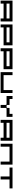

<svg xmlns="http://www.w3.org/2000/svg" viewBox="2980 -3420 440 6440"><g transform="rotate(90 3200.0 -200.0)"><path d="M700 -400H0V0H100V-100H600V0H700ZM600 -200H100V-300H600Z M1500 -400H800V0H900V-100H1500ZM1400 -200H900V-300H1400Z M2300 -400H1600V0H1700V-100H2300ZM2200 -200H1700V-300H2200Z M3000 -400V-100H2500V-400H2400V0H3100V-400Z M3800 -400V-300H3600V-225C3600 -211 3589 -200 3575 -200H3525C3511 -200 3500 -211 3500 -225V-300H3300V-400H3200V-200H3475C3489 -200 3500 -189 3500 -175V0H3600V-175C3600 -189 3611 -200 3625 -200H3900V-400Z M4700 -400H4000V0H4100V-100H4600V0H4700ZM4600 -200H4100V-300H4600Z M5500 -400H4800V0H4900V-300H5400V0H5500Z M6300 -400H5600V-300H5900V0H6000V-300H6300Z"/></g></svg>

Font: Broadcast
Style: Regular
Weight: 400
Designer: Mıchael Chrıstophersson
Foundry: Aeriform
Version: Version 1.000;PS 001.000;hotconv 1.0.88;makeotf.lib2.5.64775